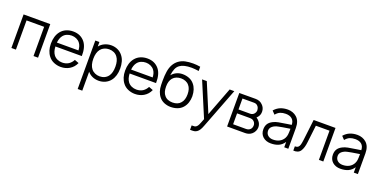

<svg xmlns="http://www.w3.org/2000/svg" viewBox="-17 -1762 5978 3024"><g transform="rotate(20 2971.5 -250.0)"><path d="M520 0H444V-489.5H149V0H73V-562.5H520Z M758 -123Q782 -91.5 819.8 -74.5Q857.5 -57.5 901 -57.5Q962.5 -57.5 1008 -86.5Q1052 -116.5 1077 -165.5L1148.5 -138.5Q1115.5 -63 1046.5 -22Q982.5 15.5 903 15.5Q842 15.5 786.5 -8Q732.5 -31 697.5 -76Q634 -156 634 -279Q634 -407.5 697.5 -487.5Q734 -533 786.5 -555.5Q839 -578 901 -578Q1027 -578 1099 -488.5Q1162.5 -408.5 1159 -259.5H716.5Q719.5 -174.5 758 -123ZM759 -444Q725 -399.5 717.5 -325H1079Q1077 -362.5 1068 -391.8Q1059 -421 1040.5 -445Q1017.5 -475 980.2 -491.8Q943 -508.5 901 -508.5Q857.5 -508.5 820.2 -492.2Q783 -476 759 -444Z M1794.5 -282.5Q1794.5 -153.5 1733 -75Q1698.5 -31 1648 -7.8Q1597.5 15.5 1538.5 15.5Q1481 15.5 1433 -5.8Q1385 -27 1352 -67.5V250H1275V-562.5H1343.5V-486.5Q1377.5 -530 1429.5 -554Q1482 -578 1541.5 -578Q1570 -578 1597.5 -572Q1625 -566 1649.5 -554.5Q1674 -543 1695.2 -526Q1716.5 -509 1733 -487.5Q1765.5 -447 1780 -393.8Q1794.5 -340.5 1794.5 -282.5ZM1713.5 -282.5Q1713.5 -384 1671 -440.5Q1647 -474 1610 -490.8Q1573 -507.5 1529 -507.5Q1486.5 -507.5 1450 -491.2Q1413.5 -475 1389.5 -445Q1343.5 -386 1343.5 -282.5Q1343.5 -176.5 1389.5 -119Q1413.5 -88.5 1450.5 -71.8Q1487.5 -55 1530 -55Q1573.5 -55 1610.8 -72.5Q1648 -90 1672 -123Q1713.5 -178 1713.5 -282.5Z M2002 -123Q2026 -91.5 2063.8 -74.5Q2101.5 -57.5 2145 -57.5Q2206.5 -57.5 2252 -86.5Q2296 -116.5 2321 -165.5L2392.5 -138.5Q2359.5 -63 2290.5 -22Q2226.5 15.5 2147 15.5Q2086 15.5 2030.5 -8Q1976.5 -31 1941.5 -76Q1878 -156 1878 -279Q1878 -407.5 1941.5 -487.5Q1978 -533 2030.5 -555.5Q2083 -578 2145 -578Q2271 -578 2343 -488.5Q2406.5 -408.5 2403 -259.5H1960.5Q1963.5 -174.5 2002 -123ZM2003 -444Q1969 -399.5 1961.5 -325H2323Q2321 -362.5 2312 -391.8Q2303 -421 2284.5 -445Q2261.5 -475 2224.2 -491.8Q2187 -508.5 2145 -508.5Q2101.5 -508.5 2064.2 -492.2Q2027 -476 2003 -444Z M2947 -453Q3009 -380.5 3011.5 -258.5Q3011.5 -202.5 2995 -152Q2978.5 -101.5 2944 -62.5Q2907.5 -22 2855.8 -3.2Q2804 15.5 2744 15.5Q2691 15.5 2638.5 -5Q2587 -26 2553.5 -66.5Q2490.5 -141.5 2488.5 -262.5L2487.5 -328Q2487.5 -417.5 2498 -484.5Q2519 -622 2611.5 -690.5Q2658.5 -725 2717.5 -737.5Q2776.5 -750 2849 -750Q2906.5 -750 2969 -739.5V-668.5Q2897.5 -678 2849 -679Q2716.5 -679 2654.5 -633.5Q2617 -607.5 2598.2 -562.2Q2579.5 -517 2571 -452Q2643 -535.5 2751 -535.5Q2809.5 -535.5 2861 -515.2Q2912.5 -495 2947 -453ZM2613.5 -407.5Q2570 -355.5 2570 -264.5Q2570 -165.5 2613.5 -117.5Q2636.5 -88.5 2672.2 -74.5Q2708 -60.5 2750 -60.5Q2792.5 -60.5 2827.5 -74.2Q2862.5 -88 2885.5 -116.5Q2930.5 -168 2930.5 -262.5Q2930.5 -357 2885.5 -407.5Q2862.5 -436 2826.8 -450.2Q2791 -464.5 2750 -464.5Q2709.5 -464.5 2673.5 -450.2Q2637.5 -436 2613.5 -407.5Z M3605 -561.5 3346.5 110.5Q3330 155.5 3312.2 184Q3294.5 212.5 3271.5 228Q3251.5 242 3228.5 246Q3206 250 3158 249V175Q3189.5 176 3205.5 173.5Q3221 171.5 3235 160.5Q3252 148 3265 121.5Q3271.5 108.5 3282.2 82Q3293 55.5 3308 15.5L3064.5 -562.5H3143.5L3344.5 -82.5L3527 -561.5Z M3960.5 -562.5Q4034.5 -562.5 4079 -516.5Q4102 -495.5 4114.5 -467Q4127 -438.5 4127 -405Q4127 -351 4094.5 -312.5Q4086 -302 4075 -291.5Q4101 -276 4116.5 -256Q4135.5 -236.5 4145.8 -210.5Q4156 -184.5 4156 -157.5Q4156 -124 4141.5 -92.5Q4127 -61 4101 -38.5Q4078 -18.5 4049.2 -9.2Q4020.5 0 3991.5 0H3688.5V-561.5ZM3765.5 -313.5H3960.5Q4001.5 -313.5 4028 -345Q4049 -372 4049 -405Q4046.5 -440 4028 -464.5Q4014.5 -481.5 3998.2 -489.2Q3982 -497 3960.5 -497H3765.5ZM3765.5 -65.5H3981Q4025 -65.5 4052 -92.5Q4077 -117.5 4077 -160.5Q4077 -177 4070.2 -193.2Q4063.5 -209.5 4052 -221Q4034.5 -238.5 4017 -243Q4000.5 -248 3970.5 -248H3765.5Z M4646 0V-90.5Q4609.5 -34.5 4554.5 -9.5Q4499.5 15.5 4424 15.5Q4343 15.5 4291 -30.5Q4239.5 -77 4239.5 -154Q4239.5 -208.5 4263 -246Q4286.5 -283.5 4338.5 -309.5Q4375.5 -328.5 4423.5 -338Q4472 -347.5 4561.5 -360.5L4636.5 -372Q4636 -405 4625.5 -429.8Q4615 -454.5 4596 -471Q4577 -487.5 4550.2 -495.8Q4523.5 -504 4490.5 -504Q4439.5 -504 4400.5 -488.5Q4360.5 -472.5 4326 -430L4276 -482.5Q4319.5 -532.5 4374.8 -555.2Q4430 -578 4500 -578Q4542 -578 4580.2 -564.2Q4618.5 -550.5 4647 -525Q4714.5 -467 4714.5 -347V0ZM4638.5 -307.5Q4560 -295.5 4511.5 -287.2Q4463 -279 4444 -274Q4388 -263 4352 -233Q4317 -204 4317 -161.5Q4317 -112.5 4350 -82.5Q4384 -53 4436.5 -53Q4498.5 -53 4544.2 -77.5Q4590 -102 4615.5 -149Q4631 -179 4634.5 -211Q4636.5 -227.5 4637.5 -251.5Q4638.5 -275.5 4638.5 -307.5Z M5301 -562.5V0H5227V-489.5H4998L4964.5 -203Q4953.5 -102 4917.5 -48Q4882 5.5 4798 0V-71Q4834 -71 4852.5 -87Q4870 -102.5 4878.5 -132Q4886.5 -161 4893.5 -216.5L4934.5 -562.5Z M5812 0V-90.5Q5775.5 -34.5 5720.5 -9.5Q5665.5 15.5 5590 15.5Q5509 15.5 5457 -30.5Q5405.5 -77 5405.5 -154Q5405.5 -208.5 5429 -246Q5452.5 -283.5 5504.5 -309.5Q5541.5 -328.5 5589.5 -338Q5638 -347.5 5727.5 -360.5L5802.5 -372Q5802 -405 5791.5 -429.8Q5781 -454.5 5762 -471Q5743 -487.5 5716.2 -495.8Q5689.5 -504 5656.5 -504Q5605.5 -504 5566.5 -488.5Q5526.5 -472.5 5492 -430L5442 -482.5Q5485.5 -532.5 5540.8 -555.2Q5596 -578 5666 -578Q5708 -578 5746.2 -564.2Q5784.5 -550.5 5813 -525Q5880.5 -467 5880.5 -347V0ZM5804.5 -307.5Q5726 -295.5 5677.5 -287.2Q5629 -279 5610 -274Q5554 -263 5518 -233Q5483 -204 5483 -161.5Q5483 -112.5 5516 -82.5Q5550 -53 5602.5 -53Q5664.5 -53 5710.2 -77.5Q5756 -102 5781.5 -149Q5797 -179 5800.5 -211Q5802.5 -227.5 5803.5 -251.5Q5804.5 -275.5 5804.5 -307.5Z"/></g></svg>

Font: Russisch Sans
Style: Regular
Weight: 400
Designer: Michael Sharanda (font) & Cristiano Sobral (main changes)
Foundry: Michael Sharanda
Version: Version 2.00;October 25, 2020;FontCreator 13.0.0.2681 64-bit